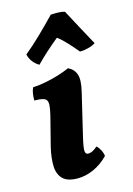

<svg xmlns="http://www.w3.org/2000/svg" viewBox="-112 -771 581 839"><g transform="rotate(-15 178.5 -352.0)"><path d="M133.4 9Q87.9 9 66.9 -11.6Q46 -32.2 44.4 -68.9Q42.9 -105.6 54.4 -154.3L83.9 -270.1Q95.3 -313.3 96.2 -334.5Q97.1 -355.6 83.6 -362.2Q70.1 -368.7 37.6 -368.7Q37.2 -383.3 39.4 -398.6Q41.7 -413.8 47.3 -426Q76.4 -427.5 106.7 -433.4Q137 -439.4 165.1 -448.1Q193.1 -456.9 216.1 -467Q242.4 -454.5 251 -429Q259.6 -403.4 247.3 -351.9L202.2 -162Q190.3 -112 192 -97.7Q193.7 -83.5 206.1 -83.5Q214.1 -83.5 224.7 -88.4Q235.3 -93.3 247.7 -104.6Q256.7 -97 264.1 -83Q271.5 -69 273 -54.9Q241.9 -23.3 205.9 -7.2Q169.8 9 133.4 9ZM99.5 -513.9Q82.2 -524.4 71.4 -538.6Q60.7 -552.7 55.9 -572Q90.9 -600.4 129.7 -638.1Q168.6 -675.8 204.1 -712.7Q221.8 -713.7 239.2 -713.2Q256.7 -712.7 267.4 -708.7Q287 -671.2 309.4 -630.1Q331.7 -588.9 356.8 -542.9Q344.5 -534.2 323.5 -528.8Q302.6 -523.4 285.7 -523.9Q265.7 -547.8 245.6 -569.8Q225.4 -591.9 203.8 -608.3Q175 -585 148.4 -560.9Q121.8 -536.8 99.5 -513.9Z"/></g></svg>

Font: Vollkorn
Style: Italic
Weight: 400
Italic angle: -11°
Designer: Friedrich Althausen
Foundry: Friedrich Althausen
Version: Version 5.001